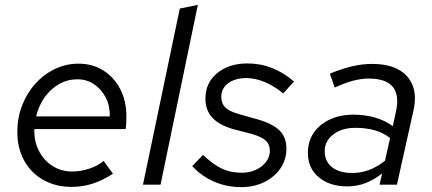

<svg xmlns="http://www.w3.org/2000/svg" viewBox="-20 -757 1769 787"><path d="M273 9Q208 9 157.5 -19.5Q107 -48 79 -99Q51 -150 51 -216Q51 -274 70.5 -324.5Q90 -375 124.5 -413.5Q159 -452 204.5 -474Q250 -496 302 -496Q359 -496 403 -468.5Q447 -441 472.5 -392.5Q498 -344 498 -281Q498 -268 497.5 -255Q497 -242 495 -228H121Q119 -180 138.5 -140.5Q158 -101 194 -77.5Q230 -54 276 -54Q311 -54 345.5 -65.5Q380 -77 405 -97L443 -45Q400 -17 359 -4Q318 9 273 9ZM128 -280H430Q431 -323 413.5 -357Q396 -391 366 -411.5Q336 -432 297 -432Q257 -432 222.5 -412.5Q188 -393 163.5 -359Q139 -325 128 -280Z M566 0 717 -722 791 -737 638 0Z M969 10Q910 10 858.5 -12Q807 -34 768 -76L812 -122Q856 -81 891 -65Q926 -49 970 -49Q1019 -49 1052.5 -75.5Q1086 -102 1086 -139Q1086 -165 1069.5 -180.5Q1053 -196 1012 -208L935 -228Q877 -245 849.5 -275.5Q822 -306 822 -353Q822 -417 870 -457Q918 -497 994 -497Q1047 -497 1094.5 -478.5Q1142 -460 1185 -423L1141 -374Q1105 -404 1065.5 -420.5Q1026 -437 990 -437Q944 -437 915.5 -416Q887 -395 887 -360Q887 -333 903 -317Q919 -301 957 -290L1035 -268Q1098 -250 1126 -222Q1154 -194 1154 -148Q1154 -103 1130 -67.5Q1106 -32 1064 -11Q1022 10 969 10Z M1404 7Q1331 7 1286.5 -30.5Q1242 -68 1242 -130Q1242 -177 1265.5 -212Q1289 -247 1331.5 -267Q1374 -287 1429 -287Q1476 -287 1517.5 -275Q1559 -263 1590 -240L1603 -299Q1618 -367 1590 -401Q1562 -435 1492 -435Q1462 -435 1428.5 -426.5Q1395 -418 1352 -398L1332 -455Q1380 -475 1422.5 -485Q1465 -495 1505 -495Q1571 -495 1613 -472Q1655 -449 1671.5 -406.5Q1688 -364 1675 -305L1607 0H1536L1546 -46Q1512 -19 1477 -6Q1442 7 1404 7ZM1425 -48Q1461 -48 1493.5 -60.5Q1526 -73 1558 -98L1579 -191Q1551 -213 1516 -223Q1481 -233 1436 -233Q1381 -233 1346 -206Q1311 -179 1311 -138Q1311 -95 1341 -71.5Q1371 -48 1425 -48Z"/></svg>

Font: Red Hat Text
Style: Italic
Weight: 300
Italic angle: -12°
Designer: Pentagram, MCKL
Foundry: Pentagram, MCKL
Version: Version 1.023